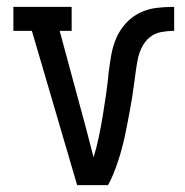

<svg xmlns="http://www.w3.org/2000/svg" viewBox="-20 -540 540 560"><path d="M205 0 73 -450H19V-520H189V-450H154L229 -173Q235 -150 241 -127Q247 -104 253 -81Q262 -111 268.5 -142Q275 -173 280 -204Q285 -235 289.5 -266Q294 -297 297 -329Q300 -354 304.5 -379.5Q309 -405 319 -428.5Q329 -452 346.5 -471.5Q364 -491 387.5 -502.5Q411 -514 436.5 -517Q462 -520 488 -520V-450Q469 -450 450 -446.5Q431 -443 416.5 -431Q402 -419 393.5 -401.5Q385 -384 381.5 -365.5Q378 -347 375.5 -328.5Q373 -310 370.5 -291Q368 -272 365 -253.5Q362 -235 358.5 -216.5Q355 -198 351.5 -179.5Q348 -161 344 -142.5Q340 -124 335 -105.5Q330 -87 324 -69Q318 -51 311 -33.5Q304 -16 295 0Z"/></svg>

Font: Iosevka Gothic
Style: Regular
Weight: 400
Monospace: yes
Designer: Belleve Invis
Foundry: Belleve Invis
Version: Version 15.5.1; ttfautohint (v1.8.4)